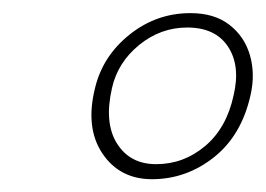

<svg xmlns="http://www.w3.org/2000/svg" viewBox="-20 -730 415 300"><path d="M277.5 -709.5Q315 -709.5 338.5 -691.2Q362 -673 370.5 -643.8Q379 -614.5 371.5 -581.5Q357.5 -518.5 314.2 -484.2Q271 -450 217.5 -450Q167 -450 140 -490.2Q113 -530.5 128.5 -592.5Q140.5 -642.5 182.5 -676Q224.5 -709.5 277.5 -709.5ZM272.5 -687Q231 -687 197.5 -659.8Q164 -632.5 155 -592.5Q142.5 -538 162.8 -505.8Q183 -473.5 224 -473.5Q267 -473.5 300.5 -501.8Q334 -530 345 -581Q356 -627.5 336.2 -657.2Q316.5 -687 272.5 -687Z"/></svg>

Font: Fraunces 144pt S100 Thin
Style: Italic
Weight: 100
Italic angle: -16°
Version: Version 1.000; ttfautohint (v1.8.3)